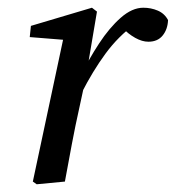

<svg xmlns="http://www.w3.org/2000/svg" viewBox="-20 -470 455 497"><path d="M191 -229 189 -274Q210 -317 236.5 -357.5Q263 -398 292.5 -424Q322 -450 351 -450Q371 -450 388.5 -442.5Q406 -435 415 -418Q414 -394 401 -378Q388 -362 364 -362Q348 -362 330 -372Q312 -382 296 -399L284 -411L330 -408Q286 -376 253 -331Q220 -286 191 -229ZM65 0 146 -380 169 -365 57 -374 60 -403 218 -450 231 -440 207 -298 205 -282 186 -194Q175 -145 166 -97Q157 -49 148 0L75 7Z"/></svg>

Font: Lisu Bosa Medium
Style: Italic
Weight: 500
Italic angle: -19°
Designer: David Morse, Annie Olsen, Victor Gaultney, Frank Grießhammer (Latin)
Foundry: SIL International
Version: Version 2.000